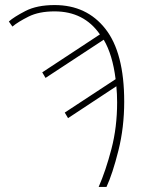

<svg xmlns="http://www.w3.org/2000/svg" viewBox="-20 -739 561 759"><path d="M370 0H401Q425 -52 448 -143.5Q471 -235 471 -337Q471 -530 397 -624.5Q323 -719 196 -719Q126 -719 80.5 -695.5Q35 -672 15 -654L29 -634Q52 -653 93 -673.5Q134 -694 196 -694Q312 -694 375 -603L147 -453L160 -431L390 -582Q425 -523 437 -426L236 -294L249 -272L440 -398Q443 -368 443 -334Q443 -236 420.5 -150Q398 -64 370 0Z"/></svg>

Font: Noto Sans Display Thin
Style: Regular
Weight: 250
Designer: Monotype Design Team
Foundry: Monotype Imaging Inc.
Version: Version 1.900